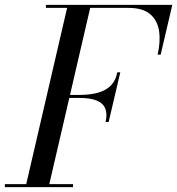

<svg xmlns="http://www.w3.org/2000/svg" viewBox="-65 -770 729 790"><path d="M40 0 214 -750H309L135 0ZM-45 0V-12.5H235.5V0ZM369.5 -268Q377 -301.5 368 -323.5Q359 -345.5 333 -356.2Q307 -367 263.5 -367H209V-379.5H263.5Q306.5 -379.5 339 -388.8Q371.5 -398 391.5 -418.5Q411.5 -439 417.5 -472.5H430L382 -268ZM583.5 -545Q596 -598.5 589.5 -642.2Q583 -686 552.8 -711.8Q522.5 -737.5 464 -737.5H124V-750H644L596 -545Z"/></svg>

Font: Bodoni Moda 18pt
Style: Italic
Weight: 400
Italic angle: -13°
Designer: Owen Earl
Foundry: indestructible type
Version: Version 2.005